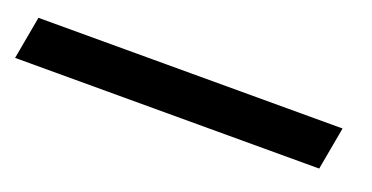

<svg xmlns="http://www.w3.org/2000/svg" viewBox="-61 26 632 326"><g transform="rotate(20 255.0 189.0)"><path d="M-26 150H523.5L509.5 227.5H-40Z"/></g></svg>

Font: B612
Style: Italic
Weight: 400
Italic angle: -10°
Designer: Nicolas Chauveau, Thomas Paillot, Jonathan Favre-Lamarine, Jean-Luc Vinot
Foundry: AIRBUS
Version: Version 1.008